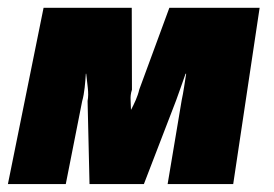

<svg xmlns="http://www.w3.org/2000/svg" viewBox="-62 -466 693 486"><path d="M-42 0H104.5L146 -210C151.9 -230 153.8 -257.8 155.3 -279.3H156.2L160.2 -244.1C161.6 -231.4 161.6 -220.2 159.7 -210.4L164.6 0H302.2L383.8 -211.9L395.5 -244.6L407.7 -279.3H409.2C405.8 -257.8 401.9 -230 397.9 -212.4L362.3 0H528.3L595.2 -446.3H366.7L290.5 -239.3C286.6 -221.7 277.8 -203.6 270 -188.5H269.5L268.6 -212.4C268.1 -221.2 269 -230 272 -238.8L271.5 -446.3H48.3Z"/></svg>

Font: Roboto Flex Super Cond Black
Style: Italic
Weight: 900
Width: 3
Italic angle: -10°
Designer: Berlow after Robertson
Foundry: Google
Version: Version 3.200;Glyphs 3.3 (3311)